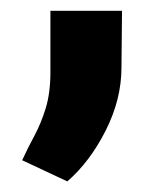

<svg xmlns="http://www.w3.org/2000/svg" viewBox="-20 -144 310 355"><path d="M205.6 -124 204.6 -19.5Q204.6 39.6 175.5 97.2Q146.5 154.8 104.5 191.4L21 152.3Q31.2 129.9 43.5 107.2Q55.7 84.5 64.5 56.2Q73.2 27.8 73.2 -10.3V-124Z"/></svg>

Font: Vazirmatn UI Black
Style: Regular
Weight: 900
Designer: Saber Rastikerdar
Foundry: Saber Rastikerdar
Version: Version 33.003